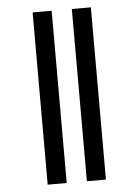

<svg xmlns="http://www.w3.org/2000/svg" viewBox="-54 -802 609 844"><g transform="rotate(-5 250.5 -380.0)"><path d="M295 0V-760H379V0ZM122 0V-760H206V0Z"/></g></svg>

Font: Noto Serif ExtraCondensed ExtraBold
Style: Regular
Weight: 800
Width: 2
Designer: Monotype Design Team
Foundry: Monotype Imaging Inc.
Version: Version 2.013; ttfautohint (v1.8.4.7-5d5b)